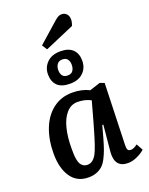

<svg xmlns="http://www.w3.org/2000/svg" viewBox="-184 -1106 943 1213"><g transform="rotate(-20 287.5 -499.5)"><path d="M338.9 -990.2Q354 -1002.9 364 -1008.1Q374 -1013.2 386.2 -1013.2Q406.2 -1013.2 419.2 -999.3Q432.1 -985.4 432.1 -961.9Q432.1 -943.4 422.9 -920.9L225.1 -835.9L203.1 -870.1ZM175.8 -685.1Q175.8 -731 208 -763.4Q240.2 -795.9 298.8 -795.9Q353.5 -795.9 381.3 -768.6Q409.2 -741.2 409.2 -693.8Q409.2 -644.5 377 -613.3Q344.7 -582 288.1 -582Q231 -582 203.4 -609.1Q175.8 -636.2 175.8 -685.1ZM246.1 -688Q246.1 -665 256.8 -650.6Q267.6 -636.2 291 -636.2Q315.4 -636.2 326.7 -651.6Q337.9 -667 337.9 -691.9Q337.9 -714.8 326.9 -729Q315.9 -743.2 293 -743.2Q269.5 -743.2 257.8 -727.3Q246.1 -711.4 246.1 -688ZM481 -101.1Q480 -77.6 485.1 -67.9Q490.2 -58.1 505.9 -58.1Q524.4 -58.1 550.8 -78.1L575.2 -34.2Q556.6 -16.1 523.7 -1Q490.7 14.2 460.9 14.2Q372.1 14.2 378.9 -87.9L396 -267.1L389.2 -268.1L367.2 -188Q355 -145 345.2 -117.4Q335.4 -89.8 321.3 -62.3Q307.1 -34.7 290.5 -19.5Q273.9 -4.4 250.2 4.9Q226.6 14.2 195.8 14.2Q119.1 14.2 78.6 -44.7Q38.1 -103.5 38.1 -201.2Q38.1 -295.4 66.9 -368.7Q95.7 -441.9 150.6 -483.4Q205.6 -524.9 278.8 -524.9Q344.2 -524.9 393.1 -500L463.9 -522.9L494.1 -512.2ZM216.8 -63Q252.9 -63 277.8 -107.9Q298.3 -146 332.5 -267.1Q335.4 -277.3 346.2 -314.9L379.9 -437Q340.3 -458 291 -458Q247.1 -458 216.3 -423.3Q185.5 -388.7 170.7 -329.8Q155.8 -271 155.8 -193.8Q155.8 -169.9 156.5 -154.1Q157.2 -138.2 160.6 -119.4Q164.1 -100.6 170.4 -89.4Q176.8 -78.1 188.5 -70.6Q200.2 -63 216.8 -63Z"/></g></svg>

Font: Literata Book SemiBold
Style: Italic
Weight: 600
Italic angle: -3°
Designer: Latin by Veronika Burian and Jose Scaglione. Greek by Irene Vlachou. Cyrillic by Vera Evstafieva
Foundry: TypeTogether
Version: Version 1.003;PS 001.003;hotconv 1.0.88;makeotf.lib2.5.64775